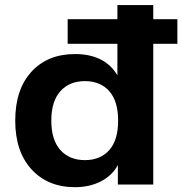

<svg xmlns="http://www.w3.org/2000/svg" viewBox="-20 -739 730 769"><path d="M280.3 10.7Q171.9 10.7 106.4 -60.5Q41 -131.8 41 -255.9Q41 -380.9 106 -451.7Q170.9 -522.5 280.3 -522.5Q399.4 -522.5 450.2 -437.5V-563.5H251V-662.1H450.2V-718.8H593.8V-662.1H690.4V-563.5H593.8V0H452.1V-78.1Q429.7 -36.1 384.3 -12.7Q338.9 10.7 280.3 10.7ZM320.3 -97.7Q381.8 -97.7 417.5 -137.7Q453.1 -177.7 453.1 -255.9Q453.1 -334 417.5 -374Q381.8 -414.1 320.3 -414.1Q257.8 -414.1 221.7 -373.5Q185.5 -333 185.5 -255.9Q185.5 -178.7 221.7 -138.2Q257.8 -97.7 320.3 -97.7Z"/></svg>

Font: Min Sans Bold
Style: Regular
Weight: 700
Designer: Jinseong-Kim, NotoSansCJK, Nunito
Foundry: Jinseong-Kim
Version: Version 1.400;Glyphs 3.1.2 (3151)